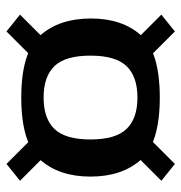

<svg xmlns="http://www.w3.org/2000/svg" viewBox="-2 -630 586 623"><g transform="rotate(-90 291.5 -319.0)"><path d="M286 -94Q433.5 -94 488 -155Q542.5 -216 542.5 -317.5Q542.5 -419.5 488 -481.5Q433.5 -543.5 286 -543.5Q138.5 -543.5 84 -482Q29.5 -420.5 29.5 -319Q29.5 -217 84 -155.5Q138.5 -94 286 -94ZM70.5 -45 177 -151.5 122.5 -195.5 16 -89ZM500.5 -45 555 -89 448.5 -195.5 394 -151.5ZM286 -166.5Q218 -166.5 184 -202Q150 -237.5 150 -319Q150 -400.5 184 -435.8Q218 -471 286 -471Q354 -471 388 -435.8Q422 -400.5 422 -319Q422 -237.5 388 -202Q354 -166.5 286 -166.5ZM122.5 -441 177 -485 70.5 -591.5 16 -547.5ZM448.5 -441 555 -547.5 500.5 -591.5 394 -485Z"/></g></svg>

Font: Anybody Thin Medium
Style: Regular
Weight: 500
Version: Version 1.113;gftools[0.9.25]